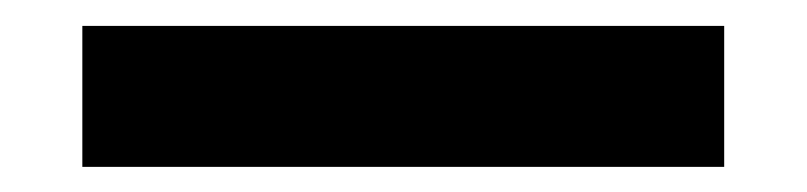

<svg xmlns="http://www.w3.org/2000/svg" viewBox="-20 -421 626 149"><path d="M43.9 -291.5V-400.9H542V-291.5Z"/></svg>

Font: Cascadia Mono PL SemiBold
Style: Regular
Weight: 600
Monospace: yes
Designer: Aaron Bell
Foundry: Saja Typeworks
Version: Version 2404.023; ttfautohint (v1.8.4)